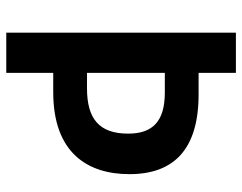

<svg xmlns="http://www.w3.org/2000/svg" viewBox="-98 -656 754 597"><g transform="rotate(90 278.5 -357.0)"><path d="M521 -383C521 -521 444 -598 273 -598H206V-714H81V0H206V-146H266C454 -146 521 -252 521 -383ZM254 -251H206V-493H267C356 -493 395 -456 395 -379C395 -288 348 -251 254 -251Z"/></g></svg>

Font: Noto Sans Thai Looped SemiCondensed SemiBold
Style: Regular
Weight: 600
Width: 4
Designer: Sasikarn Vongin, Ben Mitchell
Foundry: The Fontpad Ltd
Version: Version 1.001